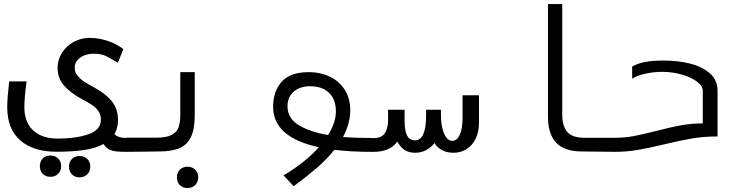

<svg xmlns="http://www.w3.org/2000/svg" viewBox="-20 -745 3640 942"><path d="M15.5 -219Q15.5 -263 25 -345.5H110.5Q99.5 -268.5 99.5 -216.5Q99.5 -171 118 -137Q136.5 -103 173.5 -84Q210.5 -65 264 -65Q351 -65 413 -86Q475 -107 475 -158Q475 -182 463 -199.5Q451 -217 433.2 -229Q415.5 -241 384 -257.5Q327.5 -287.5 295 -324.2Q262.5 -361 262.5 -411.5Q262.5 -452.5 284.2 -486.2Q306 -520 341.8 -539.5Q377.5 -559 418 -559Q465.5 -559 510 -543.8Q554.5 -528.5 585 -504L558.5 -437L540.5 -447.5Q516.5 -462 503.2 -468.5Q490 -475 475.2 -478.2Q460.5 -481.5 439 -481.5Q417.5 -481.5 396.2 -474Q375 -466.5 360.8 -451Q346.5 -435.5 346.5 -413Q346.5 -390.5 361.2 -372.8Q376 -355 394.5 -343.2Q413 -331.5 449 -312Q503 -282 531 -245Q559 -208 559 -155.5Q559 -117 541.5 -87Q551.5 -77 566 -72.5Q580.5 -68 601.5 -68V0Q567 0 547.2 -2.5Q527.5 -5 513.2 -13.2Q499 -21.5 488 -38.5Q447 -16.5 389.2 -8.5Q331.5 -0.5 258 -0.5Q143.5 -0.5 79.5 -56.2Q15.5 -112 15.5 -219ZM175.5 70Q175.5 47 189.8 32.5Q204 18 227 18Q250.5 18 265.2 32.5Q280 47 280 70Q280 93 265.2 107.8Q250.5 122.5 227 122.5Q204 122.5 189.8 108Q175.5 93.5 175.5 70ZM318.5 72.5Q318.5 49.5 332.8 35Q347 20.5 370 20.5Q393.5 20.5 408.2 35Q423 49.5 423 72.5Q423 95.5 408.2 110.2Q393.5 125 370 125Q347 125 332.8 110.5Q318.5 96 318.5 72.5Z M601.5 -69.5H747.5Q796.5 -69.5 822 -83Q847.5 -96.5 856 -120Q864.5 -143.5 864.5 -180V-391H935.5V-180Q935.5 -113 917.5 -74.2Q899.5 -35.5 862 -18.8Q824.5 -2 762.5 -2L693.5 -1L601.5 0ZM848 125Q848 102 862.2 87.5Q876.5 73 899.5 73Q923 73 937.8 87.5Q952.5 102 952.5 125Q952.5 148 937.8 162.8Q923 177.5 899.5 177.5Q876.5 177.5 862.2 163Q848 148.5 848 125Z M1544.5 -22.5Q1320 -71 1320 -221Q1320 -297 1362 -344Q1404 -391 1493.5 -391Q1554 -391 1600.5 -367.8Q1647 -344.5 1672.8 -302.2Q1698.5 -260 1698.5 -204.5Q1698.5 -139 1663 -73Q1722 -68 1801.5 -68V0Q1702 0 1620.5 -10Q1582.5 37.5 1533 80Q1483.5 122.5 1421 168.5L1371 115.5Q1477 52.5 1544.5 -22.5ZM1589.5 -82.5Q1628 -143.5 1628 -198Q1628 -257.5 1594.2 -289.8Q1560.5 -322 1500 -322Q1471 -322 1446 -311.2Q1421 -300.5 1405.8 -278.5Q1390.5 -256.5 1390.5 -224Q1390.5 -165 1445.5 -131.2Q1500.5 -97.5 1589.5 -82.5Z M1929.5 -50.5Q1911.5 -25 1881.8 -12.5Q1852 0 1815.5 0H1798.5V-67.5H1813.5Q1852 -67.5 1868 -91.5Q1884 -115.5 1884 -154.5V-206.5H1965V-155.5Q1965 -102.5 1977.5 -79.5Q1990 -56.5 2016 -56.5Q2070.5 -56.5 2070.5 -178V-206.5H2143.5V-178Q2143.5 -143 2150.5 -114.8Q2157.5 -86.5 2170 -70.2Q2182.5 -54 2199 -54Q2222.5 -54 2236 -84Q2249.5 -114 2249.5 -170.5V-277.5H2330V-144Q2330 -96.5 2313 -63Q2296 -29.5 2267.5 -12.5Q2239 4.5 2205.5 4.5Q2173 4.5 2149 -8.2Q2125 -21 2112 -43Q2094.5 -21 2070 -8.2Q2045.5 4.5 2016.5 4.5Q1985 4.5 1964.2 -9.8Q1943.5 -24 1929.5 -50.5Z M2668.5 -172V-725H2738.5V-180Q2738.5 -127 2763 -98Q2787.5 -69 2848 -69H3001.5V0L2830.5 -2Q2747.5 -3 2708 -45.5Q2668.5 -88 2668.5 -172Z M3081.5 -359V-418Q3128.5 -448 3233.5 -448Q3306.5 -448 3366.8 -432.8Q3427 -417.5 3463.8 -384.2Q3500.5 -351 3500.5 -300V-75.5Q3434.5 -75.5 3376.2 -65.8Q3318 -56 3237.5 -36.5Q3160 -18 3106.5 -9Q3053 0 2994.5 0V-69Q3045 -69 3089.2 -77.2Q3133.5 -85.5 3201.5 -103Q3271 -121 3320.8 -130.2Q3370.5 -139.5 3428 -139.5V-299.5Q3428 -323 3399.5 -344.5Q3371 -366 3325 -379.2Q3279 -392.5 3229.5 -392.5Q3187 -392.5 3145.2 -383.2Q3103.5 -374 3081.5 -359Z"/></svg>

Font: JuliaMono
Style: Regular
Weight: 400
Monospace: yes
Designer: cormullion
Foundry: corm
Version: Version 0.055; ttfautohint (v1.8.4)